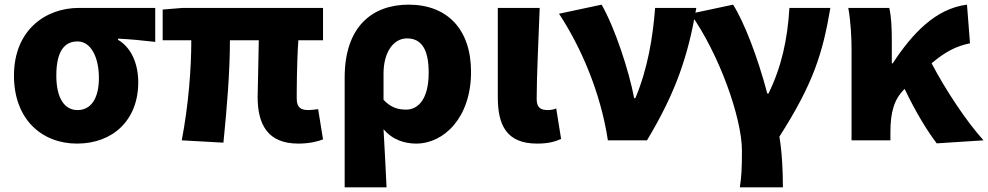

<svg xmlns="http://www.w3.org/2000/svg" viewBox="-20 -603 4246 825"><path d="M311 14C465 14 574 -87 574 -249C574 -333 542 -400 487 -432V-437C546 -434 585 -430 647 -423V-569H319C176 -569 40 -474 40 -278C40 -89 161 14 311 14ZM313 -130C256 -130 222 -183 222 -278C222 -383 257 -425 313 -425C372 -425 405 -355 405 -268C405 -180 371 -130 313 -130Z M1262 14C1307 14 1346 5 1368 -4L1347 -134C1331 -132 1316 -130 1306 -130C1272 -130 1255 -141 1255 -180C1255 -204 1255 -333 1262 -430H1368V-569H765L679 -562V-430H802C802 -307 790 -152 761 0L940 10C955 -138 968 -296 968 -430H1092C1091 -338 1087 -219 1087 -187C1087 -67 1131 14 1262 14Z M1461 202H1641C1637 120 1633 38 1628 -48C1667 -1 1721 14 1768 14C1888 14 2004 -98 2004 -294C2004 -477 1902 -583 1736 -583C1578 -583 1461 -487 1461 -270ZM1725 -132C1693 -132 1661 -139 1628 -174V-287C1628 -378 1670 -438 1729 -438C1791 -438 1822 -391 1822 -291C1822 -177 1777 -132 1725 -132Z M2288 14C2338 14 2366 5 2391 -6L2370 -137C2359 -132 2344 -130 2335 -130C2302 -130 2286 -141 2286 -178C2286 -269 2294 -438 2299 -569H2119V-185C2119 -66 2156 14 2288 14Z M2592 0H2760C2887 -211 2937 -367 2972 -569H2795C2785 -441 2763 -307 2710 -181H2705C2683 -297 2623 -482 2565 -583L2382 -544C2473 -406 2560 -211 2592 0Z M3159 202H3344C3344 138 3341 56 3329 -16C3476 -246 3515 -375 3548 -569H3372C3364 -434 3338 -315 3282 -201H3277C3235 -360 3177 -509 3130 -583L2947 -544C3071 -370 3168 -95 3168 44C3168 124 3166 155 3159 202Z M4206 0C4131 -83 4041 -220 3983 -331C4043 -382 4090 -405 4148 -417L4135 -583C4000 -566 3900 -459 3816 -331H3812V-427C3812 -481 3810 -532 3801 -569H3625C3636 -508 3639 -437 3639 -392V0H3806V-35C3806 -121 3822 -176 3865 -219L3867 -221C3917 -117 3964 -41 4005 13Z"/></svg>

Font: Noto Sans Korean Black
Style: Bold
Weight: 900
Designer: Ryoko NISHIZUKA (kana & ideographs); Paul D. Hunt (Latin, Greek & Cyrillic); Wenlong ZHANG (bopomofo); Sandoll Communica
Foundry: Adobe Systems Incorporated
Version: Version 1.000;PS 1;hotconv 1.0.78;makeotf.lib2.5.61930